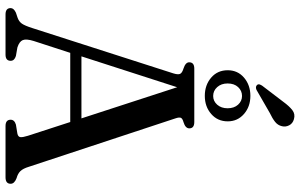

<svg xmlns="http://www.w3.org/2000/svg" viewBox="-220 -892 1111 712"><g transform="rotate(90 336.0 -535.5)"><path d="M205 -19Q205 0 182 0H33Q9.5 0 9.5 -19Q9.5 -30.5 26.5 -38.5L46 -45Q59.5 -50 67 -60.5Q74.5 -71 83.5 -99L251.5 -622Q257 -639.5 253.5 -647.2Q250 -655 233.5 -660Q210.5 -667.5 210.5 -681Q210.5 -700 234 -700H432Q455.5 -700 455.5 -681.5Q455.5 -667 432.5 -660Q419.5 -656.5 416.5 -650.5Q413.5 -644.5 418.5 -630L598 -86.5Q604.5 -65 614 -55.2Q623.5 -45.5 640 -41Q661 -33 661 -19Q661 0 637 0H447Q423.5 0 423.5 -19Q423.5 -33 441.5 -38.5L475 -44Q487 -46.5 488 -55.2Q489 -64 483 -83L432 -240H175.5L131.5 -104.5Q123 -77 128.2 -64Q133.5 -51 155.5 -44L187 -38.5Q205 -33 205 -19ZM188.5 -281.5H418.5L303 -636.5ZM357 -1030Q373 -1052 387.8 -1063.5Q402.5 -1075 421.5 -1069.5Q437.5 -1065 444.2 -1051.8Q451 -1038.5 447.5 -1025Q444 -1009.5 431.2 -999.5Q418.5 -989.5 398.5 -980L312.5 -930.5Q300.5 -925.5 294 -933.5Q291 -938 292.8 -942.8Q294.5 -947.5 297.5 -952ZM335 -739Q295 -739 267.5 -762.5Q240 -786 240 -824Q240 -861 267.5 -884.5Q295 -908 335 -908Q375 -908 402.2 -884.2Q429.5 -860.5 429.5 -824Q429.5 -786.5 402.2 -762.8Q375 -739 335 -739ZM335.5 -877Q316 -877 302.5 -862.5Q289 -848 289 -823.5Q289 -800 302.5 -785Q316 -770 335.5 -770Q354.5 -770 367.8 -785Q381 -800 381 -823.5Q381 -847.5 367.8 -862.2Q354.5 -877 335.5 -877Z"/></g></svg>

Font: Fraunces 72pt S050
Style: Regular
Weight: 400
Version: Version 1.000; ttfautohint (v1.8.3)